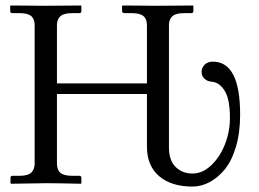

<svg xmlns="http://www.w3.org/2000/svg" viewBox="-20 -666 940 698"><path d="M514.2 -132.8C514.2 -86.9 528.8 -51.3 558.1 -25.9C587.4 -0.5 628.1 12.2 680.2 12.2C701 12.2 721.4 7 741.2 -3.4C761.1 -13.8 779.5 -29.1 796.4 -49.3C813.3 -69.5 827 -96.8 837.4 -131.3C847.8 -165.9 853 -205.1 853 -249C853 -377.6 820 -441.9 753.9 -441.9C741.2 -441.9 731.2 -438.2 723.9 -430.7C716.6 -423.2 712.9 -414.6 712.9 -404.8C712.9 -395.3 715.8 -387.7 721.7 -381.8C727.5 -376 733.1 -372.4 738.3 -371.1C743.5 -369.8 749 -368.8 754.9 -368.2C772.1 -365.2 786.6 -353.6 798.3 -333.3C810.1 -312.9 815.9 -280.8 815.9 -236.8C815.9 -204.3 809.9 -172.5 797.9 -141.6C785.8 -110.7 769.2 -85.2 748 -65.2C726.9 -45.2 704.3 -35.2 680.2 -35.2C655.1 -35.2 634.5 -43.1 618.4 -59.1C602.3 -75 594.2 -98.6 594.2 -129.9V-574.2C594.2 -588.9 598.4 -599.9 606.7 -607.2C615 -614.5 629.1 -618.2 648.9 -618.2H674.8C680.3 -618.2 683.1 -620.8 683.1 -626V-645L681.2 -646L551.8 -645C525.7 -645 483.7 -645.3 425.8 -646L423.8 -645V-626C423.8 -620.8 426.9 -618.2 433.1 -618.2H459C478.5 -618.2 492.6 -614.7 501.2 -607.7C509.8 -600.7 514.2 -589.5 514.2 -574.2V-362.8H187V-574.2C187 -588.9 191.2 -599.9 199.7 -607.2C208.2 -614.5 222.3 -618.2 242.2 -618.2H268.1C273.3 -618.2 275.9 -620.8 275.9 -626V-645L273.9 -646L145 -645C119 -645 77 -645.3 19 -646L17.1 -645V-626C17.1 -620.8 19.7 -618.2 24.9 -618.2H51.8C71 -618.2 84.8 -614.7 93.3 -607.7C101.7 -600.7 106 -589.5 106 -574.2V-71.8C106 -57.1 101.8 -46 93.5 -38.3C85.2 -30.7 71.3 -26.9 51.8 -26.9H24.9C20.3 -26.9 18.1 -24.3 18.1 -19V0L20 2L147.9 0C174.6 0 216.6 0.7 273.9 2L275.9 0V-19C275.9 -24.3 273.3 -26.9 268.1 -26.9H242.2C222.3 -26.9 208.2 -30.4 199.7 -37.6C191.2 -44.8 187 -56.2 187 -71.8V-324.2H514.2Z"/></svg>

Font: Linux Biolinum G
Style: Bold
Weight: 700
Designer: Philipp H. Poll
Foundry: Philipp H. Poll
Version: Version 1.1.0